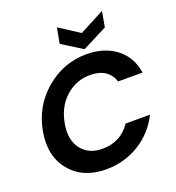

<svg xmlns="http://www.w3.org/2000/svg" viewBox="-162 -1055 1092 1190"><g transform="rotate(-20 384.0 -460.0)"><path d="M462 -707Q579 -707 657 -647Q735 -587 751 -481H590Q557 -578 439 -578Q346 -578 277 -515.5Q208 -453 190 -350Q171 -247 218.5 -184.5Q266 -122 358 -122Q478 -122 544 -220H705Q651 -113 552.5 -53.5Q454 6 337 6Q184 6 101 -94Q18 -194 46 -350Q74 -506 192 -606.5Q310 -707 462 -707ZM481 -840 645 -926 627 -824 463 -740 329 -824 348 -926Z"/></g></svg>

Font: Poppins SemiBold
Style: Italic
Weight: 600
Italic angle: -10°
Designer: Ninad Kale (Devanagari), Jonny Pinhorn (Latin)
Foundry: Indian Type Foundry
Version: Version 3.200;PS 1.000;hotconv 16.6.54;makeotf.lib2.5.65590